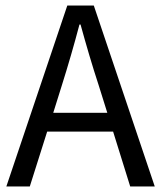

<svg xmlns="http://www.w3.org/2000/svg" viewBox="-20 -676 584 696"><path d="M204 -366C227 -439 248 -511 268 -587H272C293 -511 314 -439 338 -366L369 -267H173ZM3 0H88L151 -199H390L452 0H541L320 -656H224Z"/></svg>

Font: SSansPro
Style: Regular
Weight: 400
Designer: Paul D. Hunt
Foundry: Adobe Systems Incorporated
Version: Version 3.006;hotconv 1.0.111;makeotfexe 2.5.65597